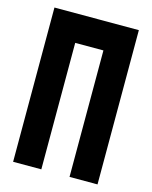

<svg xmlns="http://www.w3.org/2000/svg" viewBox="-110 -795 688 868"><g transform="rotate(15 234.0 -361.0)"><path d="M36 -722H431V0H300V-592H168V0H36Z"/></g></svg>

Font: PostBus
Style: Regular
Weight: 400
Designer: Peter Wiegel
Version: Version 1.001